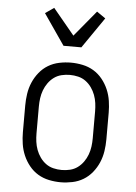

<svg xmlns="http://www.w3.org/2000/svg" viewBox="-54 -807 609 857"><g transform="rotate(5 250.0 -378.5)"><path d="M250 8Q224 8 197.5 2.5Q171 -3 148.5 -16.5Q126 -30 109 -51Q92 -72 81.5 -96.5Q71 -121 67 -147.5Q63 -174 63 -200V-320Q63 -346 67 -372.5Q71 -399 81.5 -423.5Q92 -448 109 -469Q126 -490 148.5 -503.5Q171 -517 197.5 -522.5Q224 -528 250 -528Q276 -528 302.5 -522.5Q329 -517 351.5 -503.5Q374 -490 391 -469Q408 -448 418.5 -423.5Q429 -399 433 -372.5Q437 -346 437 -320V-200Q437 -174 433 -147.5Q429 -121 418.5 -96.5Q408 -72 391 -51Q374 -30 351.5 -16.5Q329 -3 302.5 2.5Q276 8 250 8ZM250 -47Q269 -47 287.5 -51.5Q306 -56 321 -67Q336 -78 347 -93.5Q358 -109 364.5 -126.5Q371 -144 373.5 -162.5Q376 -181 376 -200V-320Q376 -339 373.5 -357.5Q371 -376 364.5 -393.5Q358 -411 347 -426.5Q336 -442 321 -453Q306 -464 287.5 -468.5Q269 -473 250 -473Q231 -473 212.5 -468.5Q194 -464 179 -453Q164 -442 153 -426.5Q142 -411 135.5 -393.5Q129 -376 126.5 -357.5Q124 -339 124 -320V-200Q124 -181 126.5 -162.5Q129 -144 135.5 -126.5Q142 -109 153 -93.5Q164 -78 179 -67Q194 -56 212.5 -51.5Q231 -47 250 -47ZM210 -600 115 -738 154 -765 250 -649 346 -765 385 -738 290 -600Z"/></g></svg>

Font: Iosevka Curly Slab Light
Style: Regular
Weight: 300
Monospace: yes
Designer: Belleve Invis
Foundry: Belleve Invis
Version: Version 22.1.2; ttfautohint (v1.8.4)